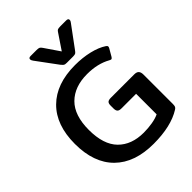

<svg xmlns="http://www.w3.org/2000/svg" viewBox="-262 -1073 1224 1224"><g transform="rotate(-45 350.0 -460.5)"><path d="M330 -763 226 -904Q218 -915 218 -923Q218 -936 236 -936H289Q306 -936 313 -932.5Q320 -929 328 -917L397 -816L465 -917Q472 -929 479 -932.5Q486 -936 504 -936H556Q575 -936 575 -923Q575 -913 567 -904L463 -763Q454 -750 447.5 -746Q441 -742 425 -742H368Q352 -742 346.5 -746Q341 -750 330 -763ZM39 -340Q39 -510 132.5 -602.5Q226 -695 395 -695Q463 -695 522 -681Q581 -667 620 -641Q629 -635 629 -628Q629 -623 625 -616L596 -566Q590 -557 584 -557Q581 -557 571 -562Q503 -600 409 -600Q295 -600 230 -535.5Q165 -471 165 -340Q165 -208 228 -144Q291 -80 401 -80Q441 -80 479 -86.5Q517 -93 541 -105V-290H409Q389 -290 381 -298.5Q373 -307 373 -326V-352Q373 -371 381 -378.5Q389 -386 409 -386H620Q642 -386 651.5 -375.5Q661 -365 661 -343V-79Q661 -64 658 -56.5Q655 -49 645 -43Q553 15 395 15Q225 15 132 -77Q39 -169 39 -340Z"/></g></svg>

Font: Mitr
Style: Regular
Weight: 400
Designer: Thanarat Vachiruckul
Foundry: Cadson Demak
Version: Version 1.002